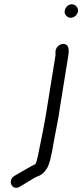

<svg xmlns="http://www.w3.org/2000/svg" viewBox="-20 -717 384 896"><path d="M232 -61 250 -155C254 -173 256 -190 258 -205L299 -459C303 -483 300 -499 292 -506C272 -523 239 -502 239 -476V-459L198 -205C187 -133 171 -60 157 10C153 30 149 43 145 49C130 55 79 86 47 104C12 126 37 176 73 154L96 140C101 137 108 133 116 128C128 121 148 107 161 104C176 98 188 86 199 69C210 52 221 8 232 -61ZM282 -667C279 -651 293 -634 309 -634C326 -634 341 -647 344 -664C347 -680 332 -697 316 -697C299 -697 285 -684 282 -667Z"/></svg>

Font: Squarish
Style: It
Weight: 400
Foundry: Cannot Into Space Fonts
Version: Version 0.272